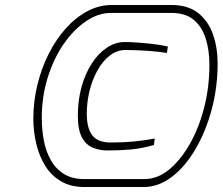

<svg xmlns="http://www.w3.org/2000/svg" viewBox="-20 -752 895 772"><path d="M320 0Q264 0 224.5 -23.5Q185 -47 161 -86.5Q137 -126 125.5 -175.5Q114 -225 114 -275Q114 -343 130 -409.5Q146 -476 175 -534Q204 -592 243.5 -636.5Q283 -681 330.5 -706.5Q378 -732 430 -732H668Q736 -732 777 -699.5Q818 -667 836.5 -613.5Q855 -560 855 -497Q855 -400 831 -311Q807 -222 765.5 -151.5Q724 -81 670.5 -40.5Q617 0 558 0ZM412 -147Q380 -147 352.5 -158.5Q325 -170 309 -200.5Q293 -231 293 -287Q293 -349 308 -403Q323 -457 349.5 -497.5Q376 -538 410 -560.5Q444 -583 481 -583Q502 -583 532 -581Q562 -579 595.5 -575Q629 -571 655 -565L651 -539Q621 -544 588.5 -546.5Q556 -549 528.5 -550Q501 -551 485 -551Q451 -551 422.5 -529.5Q394 -508 373 -471Q352 -434 340.5 -388.5Q329 -343 329 -294Q329 -237 351 -208Q373 -179 425 -179Q476 -179 521.5 -183.5Q567 -188 602 -195L599 -169Q550 -155 506 -151Q462 -147 412 -147ZM318 -32H561Q613 -32 659 -69.5Q705 -107 742 -171Q779 -235 800.5 -318Q822 -401 822 -491Q822 -552 806.5 -599Q791 -646 758 -673Q725 -700 669 -700H425Q375 -700 325.5 -666.5Q276 -633 236 -575Q196 -517 172 -440.5Q148 -364 148 -278Q148 -230 156.5 -186Q165 -142 185 -107Q205 -72 238 -52Q271 -32 318 -32Z"/></svg>

Font: Exo Thin Light
Style: Italic
Weight: 300
Italic angle: -9°
Version: Version 2.000